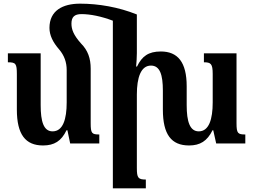

<svg xmlns="http://www.w3.org/2000/svg" viewBox="-20 -783 1387 1048"><path d="M250 -631C250 -590 269 -552 303 -513C331 -480 344 -443 344 -401V-224C344 -133 324 -66 267 -66C218 -66 202 -120 202 -209V-492H23V-443C66 -443 72 -436 72 -378V-185C72 -49 119 11 215 11C276 11 315 -13 343 -72H348L363 0H522V-49C481 -49 475 -55 475 -111V-408C475 -464 460 -508 422 -546C381 -592 370 -623 370 -654C370 -690 386 -706 425 -706C472 -706 533 -694 596 -670V245H776V197C734 197 727 188 727 134V-267C727 -360 749 -425 804 -425C853 -425 869 -375 869 -288V-185C869 -49 915 11 1012 11C1072 11 1111 -13 1140 -72H1144L1160 0H1319V-49C1278 -49 1271 -55 1271 -111V-492H1093V-443C1131 -443 1141 -435 1141 -379V-224C1141 -133 1121 -66 1065 -66C1016 -66 999 -120 999 -209V-312C999 -444 950 -502 858 -502C790 -502 755 -476 728 -420H723C725 -444 727 -468 727 -493V-704C628 -744 518 -763 417 -763C322 -763 250 -725 250 -631Z"/></svg>

Font: Noto Serif Armenian Condensed
Style: Bold
Weight: 700
Width: 3
Designer: Monotype Design Team
Foundry: Monotype Imaging Inc.
Version: Version 2.008